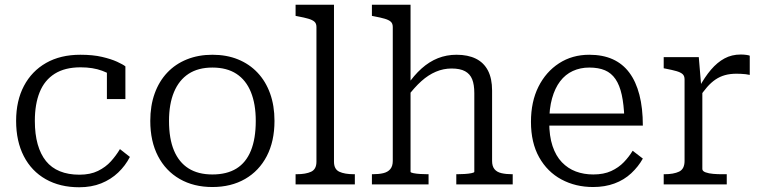

<svg xmlns="http://www.w3.org/2000/svg" viewBox="-20 -778 3216 810"><path d="M315 -41Q361 -41 393.5 -57Q426 -73 448 -97.5Q470 -122 486 -149L528 -116Q509 -79 478.5 -50Q448 -21 407 -4.5Q366 12 314 12Q233 12 173 -22Q113 -56 80.5 -119Q48 -182 48 -268Q48 -353 81 -415.5Q114 -478 174.5 -512.5Q235 -547 319 -547Q372 -547 410.5 -538Q449 -529 474 -517.5Q499 -506 509 -498V-360H431V-481Q442 -480 450 -476Q458 -472 463 -467Q468 -462 470 -456Q472 -450 470 -444Q450 -465 411 -479.5Q372 -494 320 -494Q254 -494 211 -467Q168 -440 147.5 -389.5Q127 -339 127 -268Q127 -212 139 -169.5Q151 -127 174 -98.5Q197 -70 232.5 -55.5Q268 -41 315 -41Z M1138 -268Q1138 -182 1105.5 -119.5Q1073 -57 1014 -23Q955 11 876 11Q797 11 738 -23Q679 -57 646.5 -119.5Q614 -182 614 -268Q614 -332 632.5 -383.5Q651 -435 685.5 -471.5Q720 -508 768.5 -527.5Q817 -547 876 -547Q936 -547 984 -527.5Q1032 -508 1066.5 -471.5Q1101 -435 1119.5 -383.5Q1138 -332 1138 -268ZM693 -268Q693 -193 714 -143Q735 -93 775.5 -67.5Q816 -42 876 -42Q937 -42 977.5 -67Q1018 -92 1038.5 -142.5Q1059 -193 1059 -268Q1059 -339 1038.5 -389.5Q1018 -440 977.5 -466.5Q937 -493 876 -493Q816 -493 775.5 -466.5Q735 -440 714 -389.5Q693 -339 693 -268Z M1389 -758V-96Q1389 -64 1411.5 -53.5Q1434 -43 1473 -43H1477V0H1227V-43H1231Q1270 -43 1292.5 -53.5Q1315 -64 1315 -96V-664Q1315 -679 1306.5 -686.5Q1298 -694 1281 -699Q1264 -704 1237 -709L1227 -711V-758Z M1712 -758V-53Q1712 -50 1724 -47.5Q1736 -45 1753 -44Q1770 -43 1784 -43H1788V0H1549V-43H1552Q1578 -43 1597 -47.5Q1616 -52 1626.5 -64.5Q1637 -77 1637 -99V-664Q1637 -679 1628.5 -686.5Q1620 -694 1603 -699Q1586 -704 1559 -709L1549 -711V-758ZM2143 0H1905V-43H1909Q1923 -43 1940 -44Q1957 -45 1969 -47.5Q1981 -50 1981 -53V-385Q1981 -421 1972 -443.5Q1963 -466 1942 -477.5Q1921 -489 1885 -489Q1851 -489 1819 -475.5Q1787 -462 1757.5 -435.5Q1728 -409 1698 -369L1697 -417Q1726 -460 1758.5 -489Q1791 -518 1827.5 -532.5Q1864 -547 1906 -547Q1954 -547 1987.5 -530.5Q2021 -514 2038.5 -480.5Q2056 -447 2056 -396V-99Q2056 -77 2066 -64.5Q2076 -52 2095.5 -47.5Q2115 -43 2140 -43H2143Z M2297 -263Q2297 -204 2311 -162Q2325 -120 2350.5 -93.5Q2376 -67 2409.5 -54.5Q2443 -42 2483 -42Q2527 -42 2558.5 -56.5Q2590 -71 2612 -94Q2634 -117 2649 -142L2692 -109Q2673 -75 2643 -47Q2613 -19 2572.5 -4Q2532 11 2482 11Q2408 11 2348.5 -21Q2289 -53 2254.5 -114.5Q2220 -176 2220 -264Q2220 -349 2251.5 -412Q2283 -475 2338.5 -511Q2394 -547 2466 -547Q2523 -547 2565 -528Q2607 -509 2635 -471.5Q2663 -434 2677.5 -378Q2692 -322 2692 -248H2277V-299H2637L2614 -279Q2612 -337 2603 -378Q2594 -419 2576.5 -444.5Q2559 -470 2532 -481.5Q2505 -493 2466 -493Q2428 -493 2396.5 -478.5Q2365 -464 2343 -435Q2321 -406 2309 -363Q2297 -320 2297 -263Z M3143 -543V-462Q3135 -464 3125.5 -465Q3116 -466 3106 -466.5Q3096 -467 3087 -467Q3060 -467 3038.5 -461Q3017 -455 2998.5 -442.5Q2980 -430 2963 -410.5Q2946 -391 2928 -364V-407Q2953 -453 2979.5 -484Q3006 -515 3036.5 -531.5Q3067 -548 3105 -548Q3117 -548 3128 -546.5Q3139 -545 3143 -543ZM2780 0V-43H2783Q2822 -43 2845 -54Q2868 -65 2868 -99V-443Q2868 -458 2859.5 -465.5Q2851 -473 2833.5 -478Q2816 -483 2790 -488L2780 -490V-537H2928L2939 -406L2943 -410V-65Q2943 -56 2956.5 -51Q2970 -46 2989 -44.5Q3008 -43 3024 -43H3046V0Z"/></svg>

Font: Roboto Serif Light
Style: Regular
Weight: 300
Designer: Greg Gazdowicz
Foundry: Commercial Type
Version: Version 1.008